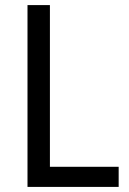

<svg xmlns="http://www.w3.org/2000/svg" viewBox="-20 -734 508 754"><path d="M88 0H446V-79H176V-714H88Z"/></svg>

Font: Noto Sans Armenian SemiCondensed
Style: Regular
Weight: 400
Width: 4
Designer: Monotype Design Team
Foundry: Monotype Imaging Inc.
Version: Version 2.008